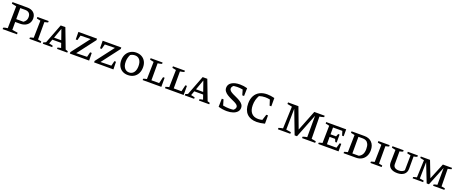

<svg xmlns="http://www.w3.org/2000/svg" viewBox="182 -2497 10338 4342"><g transform="rotate(20 5351.5 -325.5)"><path d="M388 -650Q487 -650 543.5 -599.5Q600 -549 600 -461Q600 -398 570 -350Q540 -302 485.5 -275.5Q431 -249 358 -249H244V-58L378 -39V0H32V-34Q67 -52 134 -59L144 -589L32 -612V-650ZM361 -583H244V-317H417Q456 -344 474 -377Q492 -410 492 -454Q492 -517 458.5 -550Q425 -583 361 -583Z M677 0V-33Q697 -40 717.5 -45.5Q738 -51 760 -55L769 -471L677 -490V-527H948V-494Q931 -488 912 -483Q893 -478 865 -472V-53L948 -37V0Z M1531 -51Q1546 -47 1556 -44Q1566 -41 1588 -34V0H1341V-33L1421 -51L1383 -160H1170L1132 -55Q1158 -51 1180 -45.5Q1202 -40 1225 -34V0H999V-33L1057 -56L1238 -527H1350ZM1191 -216H1364L1279 -460Z M1649 0V-35L1980 -469L1738 -464L1706 -345H1666L1664 -527H2112V-491L1782 -58L2041 -64L2071 -183H2110L2114 0Z M2233 0V-35L2564 -469L2322 -464L2290 -345H2250L2248 -527H2696V-491L2366 -58L2625 -64L2655 -183H2694L2698 0Z M3045 9Q2969 9 2912.5 -23.5Q2856 -56 2824.5 -115.5Q2793 -175 2793 -256Q2793 -340 2827 -402.5Q2861 -465 2921 -500Q2981 -535 3057 -535Q3134 -535 3191.5 -502.5Q3249 -470 3280.5 -411Q3312 -352 3312 -272Q3312 -188 3279 -124.5Q3246 -61 3186 -26Q3126 9 3045 9ZM3053 -56Q3123 -56 3164.5 -111.5Q3206 -167 3206 -265Q3206 -360 3165 -413Q3124 -466 3050 -466Q3023 -466 2995 -458.5Q2967 -451 2941 -434Q2899 -352 2899 -259Q2899 -165 2940.5 -110.5Q2982 -56 3053 -56Z M3813 -219H3851V0H3402V-33Q3422 -40 3442.5 -45.5Q3463 -51 3485 -55L3494 -471L3402 -490V-527H3690V-494Q3669 -487 3643 -481.5Q3617 -476 3590 -472V-63H3776Z M4350 -219H4388V0H3939V-33Q3959 -40 3979.5 -45.5Q4000 -51 4022 -55L4031 -471L3939 -490V-527H4227V-494Q4206 -487 4180 -481.5Q4154 -476 4127 -472V-63H4313Z M4947 -51Q4962 -47 4972 -44Q4982 -41 5004 -34V0H4757V-33L4837 -51L4799 -160H4586L4548 -55Q4574 -51 4596 -45.5Q4618 -40 4641 -34V0H4415V-33L4473 -56L4654 -527H4766ZM4607 -216H4780L4695 -460Z M5428 10Q5329 10 5223 -20L5228 -216H5270L5309 -81Q5385 -65 5463 -65Q5487 -65 5510.5 -66.5Q5534 -68 5559 -71Q5578 -84 5592.5 -105.5Q5607 -127 5607 -150Q5607 -181 5580.5 -204Q5554 -227 5511.5 -247Q5469 -267 5421.5 -288.5Q5374 -310 5331.5 -337Q5289 -364 5262 -400Q5235 -436 5235 -485Q5235 -566 5308.5 -613Q5382 -660 5506 -660Q5598 -660 5685 -635L5680 -446H5637L5600 -573Q5533 -585 5467 -585Q5425 -585 5382 -579Q5362 -565 5350 -545.5Q5338 -526 5338 -504Q5338 -471 5365 -446.5Q5392 -422 5434 -401.5Q5476 -381 5524 -359.5Q5572 -338 5614 -312Q5656 -286 5683 -251.5Q5710 -217 5710 -169Q5710 -114 5674.5 -74Q5639 -34 5575.5 -12Q5512 10 5428 10Z M6145 9Q5992 9 5908.5 -76.5Q5825 -162 5825 -322Q5825 -428 5865.5 -504Q5906 -580 5981.5 -620.5Q6057 -661 6162 -661Q6201 -661 6246.5 -655Q6292 -649 6339 -637V-437H6298L6255 -571Q6197 -583 6141 -583Q6068 -583 5997 -559Q5935 -452 5935 -320Q5935 -196 5992 -131Q6049 -66 6155 -66Q6199 -66 6253 -79L6298 -219H6339V-19Q6231 9 6145 9Z M7448 -58 7554 -39V0H7238V-34Q7288 -52 7341 -59L7342 -575L7116 0H7059L6845 -562L6837 -58L6955 -39V0H6657V-34Q6707 -52 6759 -59L6779 -589L6664 -612V-650H6914L7100 -155L7296 -650H7546V-616Q7522 -608 7495.5 -601.5Q7469 -595 7441 -591Z M8078 -181H8116V0H7627V-32Q7669 -47 7711 -54L7719 -472L7627 -492V-527H8108V-361H8070L8038 -465H7814V-300H7948L7974 -365H8008V-173H7974L7947 -239H7814V-62H8044Z M8549 -527Q8662 -527 8728 -458.5Q8794 -390 8794 -272Q8794 -189 8761.5 -128Q8729 -67 8670.5 -33.5Q8612 0 8533 0H8237V-33Q8255 -39 8274.5 -44.5Q8294 -50 8321 -55L8330 -471L8237 -490V-527ZM8580 -63Q8634 -88 8661 -136.5Q8688 -185 8688 -262Q8688 -337 8667.5 -381Q8647 -425 8612 -444Q8577 -463 8534 -463H8426V-63Z M8883 0V-33Q8903 -40 8923.5 -45.5Q8944 -51 8966 -55L8975 -471L8883 -490V-527H9154V-494Q9137 -488 9118 -483Q9099 -478 9071 -472V-53L9154 -37V0Z M9529 9Q9423 9 9365.5 -37.5Q9308 -84 9308 -167L9314 -471L9222 -490V-527H9491V-494Q9476 -487 9456.5 -482Q9437 -477 9411 -472V-162Q9411 -113 9445 -86Q9479 -59 9542 -59Q9628 -59 9672 -111L9677 -471L9591 -490V-527H9834V-494Q9816 -487 9796.5 -480.5Q9777 -474 9750 -472V-176Q9750 -88 9691.5 -39.5Q9633 9 9529 9Z M10576 -52 10663 -36V0H10391V-32Q10412 -40 10433 -45Q10454 -50 10476 -54L10478 -461L10292 0H10237L10061 -447L10054 -52L10152 -36V0H9899V-32Q9920 -39 9941 -44.5Q9962 -50 9983 -54L10000 -472L9904 -492V-527H10126L10276 -139L10435 -527H10656V-495Q10639 -489 10616 -483Q10593 -477 10570 -474Z"/></g></svg>

Font: Piazzolla SC Medium
Style: Regular
Weight: 500
Designer: Juan Pablo del Peral
Foundry: Huerta Tipografica
Version: Version 1.330